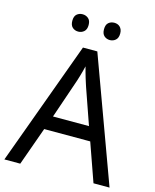

<svg xmlns="http://www.w3.org/2000/svg" viewBox="-130 -984 868 1072"><g transform="rotate(15 304.0 -448.0)"><path d="M515.1 0 437 -221.2H170.9L91.8 0H0L262.2 -716.8H345.2L607.9 0ZM408.2 -301.8 335.9 -508.8Q333 -517.6 328.9 -530.3Q324.7 -543 320.3 -557.6Q315.9 -572.3 311.5 -588.1Q307.1 -604 303.2 -619.1Q299.8 -604 295.4 -587.9Q291 -571.8 286.6 -556.9Q282.2 -542 278.1 -529.5Q273.9 -517.1 271 -508.8L200.2 -301.8ZM166 -846.2Q166 -872.6 179.7 -884.3Q193.4 -896 212.9 -896Q231.9 -896 246.1 -884Q260.3 -872.1 260.3 -846.2Q260.3 -820.3 246.1 -808.1Q231.9 -795.9 212.9 -795.9Q193.4 -795.9 179.7 -808.1Q166 -820.3 166 -846.2ZM349.1 -846.2Q349.1 -872.6 362.8 -884.3Q376.5 -896 396 -896Q405.3 -896 413.8 -893.1Q422.4 -890.1 428.7 -884Q435.1 -877.9 439 -868.7Q442.9 -859.4 442.9 -846.2Q442.9 -820.3 428.7 -808.1Q414.6 -795.9 396 -795.9Q376.5 -795.9 362.8 -808.1Q349.1 -820.3 349.1 -846.2Z"/></g></svg>

Font: Genotype
Style: Regular
Weight: 400
Foundry: Ascender Corporation
Version: Version 1.00